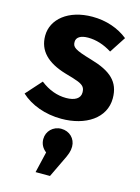

<svg xmlns="http://www.w3.org/2000/svg" viewBox="-129 -620 741 1017"><g transform="rotate(15 241.5 -111.5)"><path d="M249 -548C117 -548 32 -477 32 -386C32 -305 84 -251 189 -220C222 -211 247 -203 262 -197C293 -184 301 -171 301 -146C301 -114 272 -96 224 -96C175 -96 128 -113 83 -148L6 -62C59 -13 139 17 228 17C361 17 464 -49 464 -158C464 -249 411 -295 300 -327C204 -355 191 -366 191 -395C191 -420 214 -435 255 -435C299 -435 343 -421 386 -394L444 -483C393 -524 325 -548 249 -548ZM243 68C198 68 164 102 164 145C164 171 175 193 197 210L170 325H249L295 229C315 189 322 170 322 145C322 101 288 68 243 68Z"/></g></svg>

Font: Fira Sans
Style: Bold
Weight: 700
Designer: Carrois Corporate & Edenspiekermann AG
Foundry: Carrois Corporate GbR & Edenspiekermann AG
Version: Version 4.203